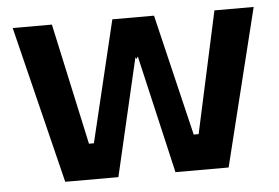

<svg xmlns="http://www.w3.org/2000/svg" viewBox="-43 -586 935 643"><g transform="rotate(-5 424.5 -264.0)"><path d="M151.4 0H330.1L421.9 -395L424.3 -388.7L430.2 -396.5L522 0H700.7L831.1 -528.3H699.2L610.4 -120.1H593.8L496.1 -528.3H356L258.3 -120.1H241.7L152.8 -528.3H21Z"/></g></svg>

Font: Wand UI Pro Bold
Style: Regular
Weight: 700
Designer: Andreas Faust
Version: Version 1.003;FEAKit 1.0